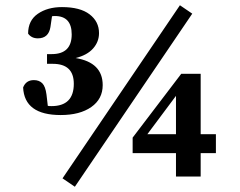

<svg xmlns="http://www.w3.org/2000/svg" viewBox="-20 -672 914 731"><path d="M178 -610 172 -569Q165 -526 124 -526Q100 -526 87 -544Q87 -594 124 -619.5Q161 -645 216 -645Q285 -645 321 -617.5Q357 -590 357 -546Q357 -513 334.5 -487.5Q312 -462 268 -451Q371 -434 371 -348Q371 -295 327.5 -264.5Q284 -234 211 -234Q73 -234 68 -339Q79 -367 109 -367Q129 -367 141 -355Q153 -343 157 -312L162 -269Q166 -268 176 -268Q261 -268 261 -353Q261 -429 181 -429H159V-466H177Q253 -466 253 -541Q253 -611 189 -611Q182 -611 178 -610ZM665 -652 712 -620 265 39 218 7ZM541 -161H650V-307ZM802 -161V-89H744V0H650V-89H485V-148L670 -391H744V-161Z"/></svg>

Font: TypoPRO Source Serif Pro
Style: Bold
Weight: 700
Designer: Frank Grießhammer
Foundry: Adobe Systems Incorporated
Version: Version 1.017;PS 1.0;hotconv 1.0.79;makeotf.lib2.5.61930